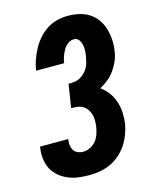

<svg xmlns="http://www.w3.org/2000/svg" viewBox="-113 -819 726 904"><g transform="rotate(-15 250.0 -367.5)"><path d="M210 8Q183 8 156.5 4.5Q130 1 106.5 -9Q83 -19 63.5 -35.5Q44 -52 32.5 -74.5Q21 -97 18 -123.5Q15 -150 19 -177L20 -182H157V-180Q154 -166 156 -152Q158 -138 164.5 -127.5Q171 -117 183.5 -111.5Q196 -106 210 -106Q227 -106 244 -114Q261 -122 272.5 -136Q284 -150 290 -167Q296 -184 299 -201Q301 -216 301.5 -231.5Q302 -247 298 -261.5Q294 -276 286 -288Q278 -300 266 -307.5Q254 -315 239 -317Q224 -319 208 -319L226 -433Q240 -433 254 -434.5Q268 -436 280.5 -442.5Q293 -449 304 -459.5Q315 -470 322 -482.5Q329 -495 332.5 -508.5Q336 -522 338 -535Q341 -550 341.5 -564.5Q342 -579 339 -593Q336 -607 327.5 -618Q319 -629 304 -629Q288 -629 274 -618.5Q260 -608 252 -593.5Q244 -579 238.5 -563.5Q233 -548 231 -532H94Q98 -558 107 -583.5Q116 -609 129 -633Q142 -657 160.5 -678.5Q179 -700 202.5 -715Q226 -730 252 -736.5Q278 -743 304 -743Q332 -743 359 -737Q386 -731 408 -717Q430 -703 445.5 -681.5Q461 -660 468.5 -634Q476 -608 478 -580.5Q480 -553 475 -524Q472 -501 462.5 -479Q453 -457 439 -437Q425 -417 405.5 -401Q386 -385 365 -374Q386 -359 402 -337.5Q418 -316 426.5 -290.5Q435 -265 436.5 -237Q438 -209 434 -180Q429 -155 419.5 -130Q410 -105 395 -82.5Q380 -60 358.5 -41.5Q337 -23 312.5 -12Q288 -1 261.5 3.5Q235 8 210 8Z"/></g></svg>

Font: Iosevka SS18 Heavy
Style: Italic
Weight: 900
Italic angle: -9°
Monospace: yes
Designer: Belleve Invis
Foundry: Belleve Invis
Version: Version 25.1.1; ttfautohint (v1.8.4)